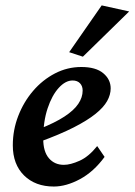

<svg xmlns="http://www.w3.org/2000/svg" viewBox="-20 -681 497 709"><path d="M178.7 7.8Q110.4 7.8 68.8 -33.2Q27.3 -74.2 27.3 -144.5Q27.3 -201.2 47.4 -252.9Q67.4 -304.7 102.1 -345.2Q136.7 -385.7 182.6 -409.7Q228.5 -433.6 280.3 -433.6Q334 -433.6 361.3 -410.6Q388.7 -387.7 388.7 -354.5Q388.7 -331.1 375.5 -307.6Q362.3 -284.2 332.5 -260.3Q302.7 -236.3 252 -210.4Q201.2 -184.6 126 -157.2V-205.1Q182.6 -227.5 217.8 -250.5Q252.9 -273.4 269 -297.4Q285.2 -321.3 285.2 -346.7Q285.2 -363.3 275.4 -373.5Q265.6 -383.8 248 -383.8Q221.7 -383.8 196.8 -356.4Q171.9 -329.1 155.8 -280.8Q139.6 -232.4 139.6 -168.9Q139.6 -121.1 160.6 -96.7Q181.6 -72.3 215.8 -72.3Q240.2 -72.3 273.9 -87.4Q307.6 -102.5 338.9 -141.6L366.2 -101.6Q326.2 -46.9 275.4 -19.5Q224.6 7.8 178.7 7.8ZM286.1 -471.7 235.4 -488.3 355.5 -661.1 457 -638.7Z"/></svg>

Font: Crimson Pro SemiBold
Style: Italic
Weight: 600
Italic angle: -12°
Designer: Jacques Le Bailly
Foundry: Baron von Fonthausen
Version: Version 1.003